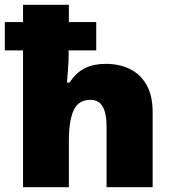

<svg xmlns="http://www.w3.org/2000/svg" viewBox="-20 -780 720 800"><path d="M267 -760V-688H381V-570H266V-550Q266 -527 263.5 -493Q261 -459 259 -436H270Q297 -478 334 -496Q371 -514 421 -514Q476 -514 520 -493Q564 -472 590 -427.5Q616 -383 616 -312V0H424V-253Q424 -364 358 -364Q306 -364 286.5 -320Q267 -276 267 -193V0H76V-570H0V-688H76V-760Z"/></svg>

Font: Noto Sans Lao Black
Style: Regular
Weight: 900
Designer: Monotype Design Team
Foundry: Monotype Imaging Inc.
Version: Version 2.003; ttfautohint (v1.8.4.7-5d5b)